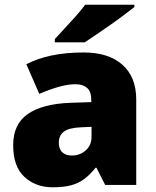

<svg xmlns="http://www.w3.org/2000/svg" viewBox="-20 -786 663 816"><path d="M336 -563Q441 -563 500 -511Q559 -459 559 -363V0H427L390 -73H386Q363 -44 338.5 -25.5Q314 -7 282 1.5Q250 10 204 10Q132 10 84 -34Q36 -78 36 -169Q36 -258 97.5 -301Q159 -344 276 -349L368 -352V-360Q368 -397 350 -412.5Q332 -428 301 -428Q268 -428 228 -416.5Q188 -405 147 -387L92 -513Q140 -538 200.5 -550.5Q261 -563 336 -563ZM325 -245Q273 -243 251.5 -226.5Q230 -210 230 -180Q230 -152 245 -138.5Q260 -125 285 -125Q320 -125 344.5 -147Q369 -169 369 -204V-247ZM551 -756Q533 -742 506 -721.5Q479 -701 448 -679.5Q417 -658 388.5 -638.5Q360 -619 340 -606H213V-620Q230 -639 254 -664.5Q278 -690 302 -717Q326 -744 342 -766H551Z"/></svg>

Font: Noto Sans Bengali UI Black
Style: Regular
Weight: 900
Designer: Jelle Bosma - Monotype Design Team
Foundry: Monotype Imaging Inc.
Version: Version 2.003; ttfautohint (v1.8.4.7-5d5b)